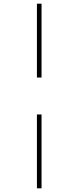

<svg xmlns="http://www.w3.org/2000/svg" viewBox="-20 -731 425 1040"><path d="M180 -311V-711H205V-311ZM180 289V-111H205V289Z"/></svg>

Font: EauTestInfant Extralight
Style: Regular
Weight: 250
Designer: Christian Thalmann (Catharsis Fonts)
Version: Version 0.001;PS 000.001;hotconv 1.0.88;makeotf.lib2.5.64775